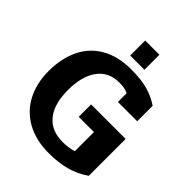

<svg xmlns="http://www.w3.org/2000/svg" viewBox="-237 -963 1105 1105"><g transform="rotate(45 316.0 -410.5)"><path d="M290 -836H406V-714H290ZM21 -319Q21 -419 57 -496.5Q93 -574 167.5 -618Q242 -662 352 -662Q430 -662 484 -647.5Q538 -633 586 -601V-475H429V-546Q412 -554 396 -557Q380 -560 356 -560Q270 -560 223.5 -496.5Q177 -433 177 -319Q177 -208 225.5 -147.5Q274 -87 365 -87Q414 -87 454 -99V-255H330V-356H611V-56Q559 -19 496.5 -2Q434 15 357 15Q250 15 174.5 -27.5Q99 -70 60 -145.5Q21 -221 21 -319Z"/></g></svg>

Font: Pridi SemiBold
Style: Regular
Weight: 600
Designer: Katatrad Team
Foundry: CadsonDemak
Version: Version 1.001